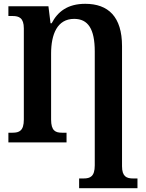

<svg xmlns="http://www.w3.org/2000/svg" viewBox="-20 -747 767 1007"><path d="M395 240H701V189H678C644 189 620 179 620 125V-505C620 -659 548 -727 427 -727C334 -727 282 -685 251 -625H245L234 -714H24V-663H46C80 -663 105 -653 105 -598V-120C105 -61 81 -51 46 -51H24V0H329V-51H305C271 -51 248 -61 248 -120V-466C248 -567 280 -648 369 -648C442 -648 477 -595 477 -477V120C477 179 453 189 418 189H395Z"/></svg>

Font: Noto Serif Condensed
Style: Bold
Weight: 700
Width: 3
Designer: Monotype Design Team
Foundry: Monotype Imaging Inc.
Version: Version 2.015